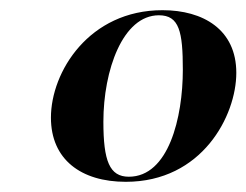

<svg xmlns="http://www.w3.org/2000/svg" viewBox="-20 -738 484 377"><path d="M227 -381C377 -381 444 -511 444 -595C444 -680 379 -718 299 -718C155 -718 80 -597 80 -507C80 -425 139 -381 227 -381ZM233 -391C195 -391 183 -422 183 -499C183 -600 221 -708 292 -708C332 -708 339 -676 339 -601C339 -507 311 -391 233 -391Z"/></svg>

Font: Noto Serif Display SemiBold
Style: Italic
Weight: 600
Italic angle: -12°
Designer: Monotype Design Team
Foundry: Monotype Imaging Inc.
Version: Version 2.009